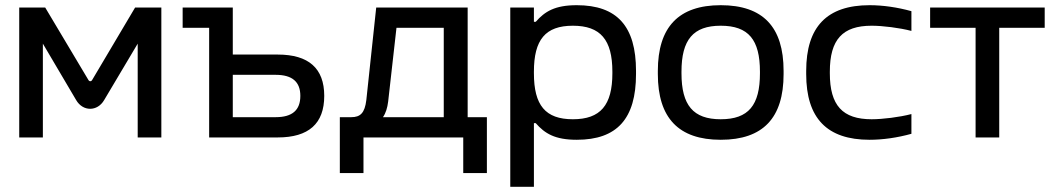

<svg xmlns="http://www.w3.org/2000/svg" viewBox="-20 -529 4078 739"><path d="M54 -500V0H145V-361L273 -144C299 -99 355 -99 381 -144L510 -361V0H601V-500H500L334 -220C331 -215 324 -215 321 -220L154 -500Z M785 0H1049C1168 0 1228 -53 1228 -160C1228 -266 1168 -319 1049 -319H876V-500H683V-422H785ZM876 -78V-241H1041C1105 -241 1136 -214 1136 -160C1136 -105 1105 -78 1041 -78Z M1332 -78H1288V137H1379V0H1763V137H1854V-78H1780V-500H1428L1390 -144C1384 -94 1367 -78 1332 -78ZM1454 -78C1465 -94 1471 -114 1474 -138L1506 -422H1688V-78Z M2428 -244V-256C2428 -428 2355 -509 2200 -509C2116 -509 2077 -485 2042 -445H2035V-500H1944V190H2035V-55H2042C2077 -15 2116 9 2200 9C2355 9 2428 -72 2428 -244ZM2035 -247V-253C2035 -376 2079 -430 2185 -430C2291 -430 2337 -376 2337 -253V-247C2337 -124 2291 -70 2185 -70C2079 -70 2035 -124 2035 -247Z M2512 -256V-244C2512 -75 2592 9 2754 9C2917 9 2996 -75 2996 -244V-256C2996 -425 2917 -509 2754 -509C2592 -509 2512 -425 2512 -256ZM2603 -247V-253C2603 -376 2648 -430 2754 -430C2861 -430 2905 -376 2905 -253V-247C2905 -124 2861 -70 2754 -70C2648 -70 2603 -124 2603 -247Z M3083 -256V-244C3083 -74 3163 9 3327 9C3378 9 3434 1 3488 -14V-90C3442 -78 3377 -70 3335 -70C3223 -70 3174 -123 3174 -247V-253C3174 -377 3223 -430 3335 -430C3377 -430 3442 -422 3488 -410V-486C3434 -501 3378 -509 3327 -509C3163 -509 3083 -426 3083 -256Z M3735 0H3826V-422H4001V-500H3560V-422H3735Z"/></svg>

Font: LT Wave Alt
Style: Regular
Weight: 400
Designer: Daniel Lyons
Version: Version 2.5 (Glyphs App)